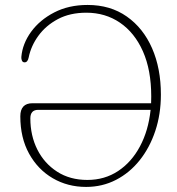

<svg xmlns="http://www.w3.org/2000/svg" viewBox="-20 -728 698 756"><path d="M60 -270Q60 -321.5 108 -321.5H575Q575.5 -335 575.5 -348.5Q575.5 -452 542.8 -525.8Q510 -599.5 452.2 -638.8Q394.5 -678 320 -678Q255.5 -678 208 -652.8Q160.5 -627.5 131.2 -587.2Q102 -547 93 -502Q89 -482.5 77 -482.5Q69.5 -482.5 66.5 -489Q63.5 -495.5 64 -503.5Q68.5 -556 102.5 -602.8Q136.5 -649.5 193.5 -679Q250.5 -708.5 325 -708.5Q414.5 -708.5 479.2 -663Q544 -617.5 578.8 -538Q613.5 -458.5 613.5 -355.5Q613.5 -278.5 591.5 -212.5Q569.5 -146.5 530 -97Q490.5 -47.5 436.8 -19.8Q383 8 319 8Q246.5 8 187.8 -26.2Q129 -60.5 94.5 -123Q60 -185.5 60 -270ZM324 -19.5Q392 -19.5 445 -54.5Q498 -89.5 531.2 -151.8Q564.5 -214 573 -295.5H130.5Q99.5 -295.5 99.5 -262Q99.5 -194 127 -139.2Q154.5 -84.5 205 -52Q255.5 -19.5 324 -19.5Z"/></svg>

Font: Fraunces 72pt S100 Thin
Style: Regular
Weight: 100
Version: Version 1.000; ttfautohint (v1.8.3)